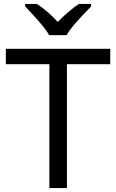

<svg xmlns="http://www.w3.org/2000/svg" viewBox="-20 -964 596 984"><path d="M323 0H233V-635H10V-714H545V-635H323ZM232 -784Q219 -807 197 -833.5Q175 -860 151 -886Q127 -912 109 -931V-944H169Q195 -927 223 -903Q251 -879 276 -852Q303 -879 331 -903Q359 -927 385 -944H447V-931Q428 -912 403.5 -886Q379 -860 356.5 -833.5Q334 -807 322 -784Z"/></svg>

Font: Noto Sans Takri
Style: Regular
Weight: 400
Designer: Monotype Design Team
Foundry: Monotype Imaging Inc.
Version: Version 2.003; ttfautohint (v1.8.4.7-5d5b)